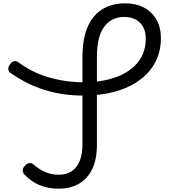

<svg xmlns="http://www.w3.org/2000/svg" viewBox="-20 -1116 1057 1155"><path d="M332 19Q268 19 217.5 -2.5Q167 -24 127 -66Q116 -78 116.5 -92Q117 -106 131 -120Q144 -134 157.5 -135Q171 -136 182 -126Q216 -97 252.5 -81Q289 -65 334 -65Q379 -65 410.5 -85.5Q442 -106 459 -146.5Q476 -187 476 -247V-774Q476 -852 492.5 -912Q509 -972 542 -1013Q575 -1054 623 -1075Q671 -1096 733 -1096Q797 -1096 845 -1071Q893 -1046 920.5 -999Q948 -952 948 -886Q948 -821 926 -767Q904 -713 862.5 -671Q821 -629 764 -600Q707 -571 635.5 -556Q564 -541 481 -541Q419 -541 360.5 -549.5Q302 -558 248 -575Q194 -592 143 -617.5Q92 -643 45 -676Q32 -684 30 -698Q28 -712 40 -729Q52 -745 65 -748Q78 -751 90 -742Q127 -714 170.5 -691.5Q214 -669 264.5 -653.5Q315 -638 370 -629.5Q425 -621 484 -621Q550 -621 607.5 -632.5Q665 -644 710.5 -665.5Q756 -687 789 -718.5Q822 -750 839.5 -791.5Q857 -833 857 -883Q857 -925 841 -954Q825 -983 796 -998.5Q767 -1014 728 -1014Q688 -1014 658 -999Q628 -984 606.5 -954.5Q585 -925 574 -880Q563 -835 563 -774V-246Q563 -158 535 -99.5Q507 -41 455.5 -11Q404 19 332 19Z"/></svg>

Font: Playwrite PT
Style: Regular
Weight: 400
Designer: Veronika Burian, José Scaglione
Foundry: TypeTogether
Version: Version 1.002